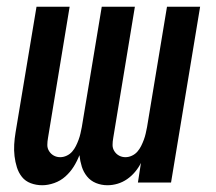

<svg xmlns="http://www.w3.org/2000/svg" viewBox="-20 -540 640 568"><path d="M105 8Q87 8 71 2Q55 -4 45 -16.5Q35 -29 30 -45Q25 -61 23 -78Q21 -95 22 -112.5Q23 -130 26 -148L88 -520H186L122 -132Q120 -121 120 -111Q120 -101 125.5 -92.5Q131 -84 139.5 -79.5Q148 -75 158 -75Q168 -75 177.5 -79.5Q187 -84 193.5 -91.5Q200 -99 204.5 -108Q209 -117 212.5 -126.5Q216 -136 218 -145Q220 -154 222 -164L281 -520H379L315 -132Q313 -121 313 -111Q313 -101 318.5 -92.5Q324 -84 332.5 -79.5Q341 -75 351 -75Q361 -75 370.5 -79.5Q380 -84 386.5 -91.5Q393 -99 397.5 -108Q402 -117 405.5 -126.5Q409 -136 411 -145Q413 -154 415 -164L474 -520H572L486 0H388L397 -58Q390 -44 379.5 -31.5Q369 -19 356 -10Q343 -1 328 3.5Q313 8 298 8Q280 8 264 1.5Q248 -5 237.5 -18Q227 -31 222 -47Q217 -63 215 -81Q208 -63 198 -47Q188 -31 173.5 -18Q159 -5 140.5 1.5Q122 8 105 8Z"/></svg>

Font: Iosevka Semibold Extended
Style: Italic
Weight: 600
Width: 7
Italic angle: -9°
Monospace: yes
Designer: Belleve Invis
Foundry: Belleve Invis
Version: Version 32.5.0; ttfautohint (v1.8.4)